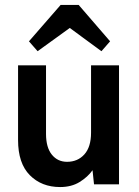

<svg xmlns="http://www.w3.org/2000/svg" viewBox="-20 -745 562 776"><path d="M223 11Q148 11 100.5 -37Q53 -85 53 -179V-481H166V-204Q166 -149 189.5 -120Q213 -91 251 -91Q294 -91 321 -121Q348 -151 348 -209V-481H461V0H360L354 -57Q335 -30 302 -9.5Q269 11 223 11ZM225 -725H298L425 -578L390 -538L262 -632L132 -538L97 -578Z"/></svg>

Font: Zen Kaku Gothic New
Style: Bold
Weight: 700
Designer: Yoshimichi Ohira
Foundry: Positype
Version: Version 1.002